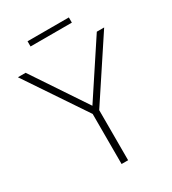

<svg xmlns="http://www.w3.org/2000/svg" viewBox="-223 -1006 1004 1119"><g transform="rotate(-30 279.0 -447.0)"><path d="M569.5 -740 303.5 -337V0H259.5V-337L-11 -740H41L282 -379L520 -740ZM142.5 -858.5V-893.5H420.5V-858.5Z"/></g></svg>

Font: Encode Sans ExtraLight
Style: Regular
Weight: 275
Designer: Multiple Designers
Foundry: Impallari Type
Version: Version 2.000